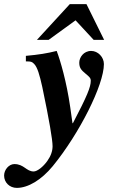

<svg xmlns="http://www.w3.org/2000/svg" viewBox="-114 -710 578 935"><path d="M342 -516H393L307 -690H226L66 -516H123L254 -611ZM12 -411C37 -411 41 -410 52 -399C68 -383 79 -345 92 -286C126 -124 142 -29 142 2C142 25 134 49 117 73C96 103 67 125 50 125C14 125 3 89 -44 89C-70 89 -94 116 -94 145C-94 179 -67 205 -32 205C23 205 88 166 143 99C273 -60 392 -297 392 -398C392 -432 363 -462 330 -462C293 -462 272 -430 272 -405C272 -380 281 -369 303 -351C321 -336 328 -330 328 -317C328 -286 311 -244 241 -110H239L228 -188C210 -313 180 -415 162 -462C114 -450 77 -444 12 -438Z"/></svg>

Font: XITS
Style: Bold Italic
Weight: 700
Italic angle: -16.33°
Designer: MicroPress Inc., with final additions and corrections provided by Coen Hoffman, Elsevier (retired)
Version: Version 1.302